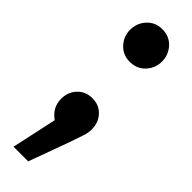

<svg xmlns="http://www.w3.org/2000/svg" viewBox="-234 -506 686 686"><g transform="rotate(45 108.5 -163.5)"><path d="M183 -68Q183 -52 177.5 -34.5Q172 -17 156 28L103 173H29L66 2Q28 -25 28 -68Q28 -103 50 -126Q72 -149 106 -149Q140 -149 161.5 -126Q183 -103 183 -68ZM189 -417Q189 -384 166.5 -359.5Q144 -335 108 -335Q73 -335 50.5 -359.5Q28 -384 28 -417Q28 -451 50.5 -475.5Q73 -500 108 -500Q144 -500 166.5 -475.5Q189 -451 189 -417Z"/></g></svg>

Font: Fira Sans Compressed SemiBold
Style: Regular
Weight: 600
Width: 1
Designer: bBox Type GmbH & Carrois Corporate GbR & Edenspiekermann AG
Foundry: bBox Type GmbH & Carrois Corporate GbR & Edenspiekermann AG
Version: Version 4.301